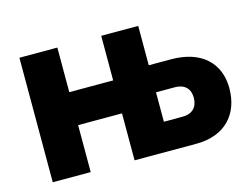

<svg xmlns="http://www.w3.org/2000/svg" viewBox="-78 -653 1026 782"><g transform="rotate(-15 435.5 -262.5)"><path d="M56 0H216V-198H401V0H662C783 0 850 -75 850 -184C850 -290 779 -359 651 -359H557V-525H401V-337H216V-525H56ZM557 -121V-245H635C681 -245 700 -219 700 -184C700 -147 680 -121 635 -121Z"/></g></svg>

Font: FIGSv2-sans-serif ExtraBold
Style: Regular
Weight: 800
Designer: Matt McInerney, Pablo Impallari, Rodrigo Fuenzalida,Mirko Velimirovic
Foundry: Matt McInerney, Pablo Impallari, Rodrigo Fuenzalida
Version: Version 4.021;hotconv 1.0.109;makeotfexe 2.5.65596